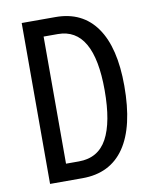

<svg xmlns="http://www.w3.org/2000/svg" viewBox="-81 -777 678 839"><g transform="rotate(-10 258.0 -357.0)"><path d="M467 -366Q467 -185 403.5 -92.5Q340 0 217 0H73V-714H223Q342 -714 404.5 -625Q467 -536 467 -366ZM379 -362Q379 -639 220 -639H157V-75H214Q300 -75 339.5 -147.5Q379 -220 379 -362Z"/></g></svg>

Font: Noto Sans Bengali ExtraCondensed
Style: Regular
Weight: 400
Width: 2
Designer: Jelle Bosma - Monotype Design Team
Foundry: Monotype Imaging Inc.
Version: Version 2.003; ttfautohint (v1.8.4.7-5d5b)